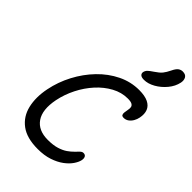

<svg xmlns="http://www.w3.org/2000/svg" viewBox="-288 -1100 1219 1219"><g transform="rotate(45 322.0 -490.0)"><path d="M297.4 10Q199.2 10 143.8 -31.4Q88.4 -72.8 71.7 -143.5Q55 -214.2 72.4 -300.8Q88.4 -381.4 127.4 -455.4Q166.4 -529.4 222 -586.9Q277.6 -644.4 345.8 -677.7Q414 -711 489 -711Q540.2 -711 570.5 -696.1Q600.8 -681.2 611.4 -654.1Q622 -627 614.6 -590.2Q611.2 -571.4 601.4 -554.3Q591.6 -537.2 576.9 -526.5Q562.2 -515.8 543.8 -515.8Q529 -515.8 525 -523.7Q521 -531.6 522.6 -544.3Q524.2 -557 527 -572Q529.8 -585 528 -596.4Q526.2 -607.8 514.5 -614.7Q502.8 -621.6 475.4 -621.6Q420.4 -621.6 369 -593.8Q317.6 -566 275.1 -519.2Q232.6 -472.4 202.8 -413.4Q173 -354.4 160.2 -291.2Q139.8 -187.4 178.1 -131.9Q216.4 -76.4 301.4 -76.4Q350 -76.4 383 -86.7Q416 -97 437.7 -112.2Q459.4 -127.4 474.1 -142.6Q488.8 -157.8 499.4 -168.1Q510 -178.4 521 -178.4Q537 -178.4 543 -167Q549 -155.6 545.2 -137.4Q540.8 -116.8 523.4 -91.2Q506 -65.6 475 -42.6Q444 -19.6 399.7 -4.8Q355.4 10 297.4 10ZM464 -777.6Q441.6 -777.6 432.2 -786.4Q422.8 -795.2 425.4 -809Q428.6 -823.6 439.4 -834Q450.2 -844.4 473 -859.4Q503.4 -879.4 517.1 -896.5Q530.8 -913.6 544.4 -941.6Q558 -970.4 571.5 -980.1Q585 -989.8 601 -989.8Q627.8 -989.8 637.5 -972.7Q647.2 -955.6 642.4 -931.6Q634 -890.8 604.6 -855.5Q575.2 -820.2 537.3 -798.9Q499.4 -777.6 464 -777.6Z"/></g></svg>

Font: Shantell Sans Light
Style: Italic
Weight: 300
Italic angle: -11°
Designer: Stephen Nixon, Anya Danilova, Shantell Martin
Foundry: Arrow Type
Version: Version 1.008;[ac192a2d6]